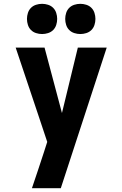

<svg xmlns="http://www.w3.org/2000/svg" viewBox="-20 -769 640 1004"><path d="M147 215Q163 168 178.5 121.5Q194 75 209 29L227 -27L182 -162L62 -520H213L304 -178L387 -520H538L298 215ZM400 -591Q384 -591 368.5 -596Q353 -601 342 -612Q331 -623 326 -638.5Q321 -654 321 -670Q321 -686 326 -701.5Q331 -717 342 -728Q353 -739 368.5 -744Q384 -749 400 -749Q416 -749 431.5 -744Q447 -739 458 -728Q469 -717 474 -701.5Q479 -686 479 -670Q479 -654 474 -638.5Q469 -623 458 -612Q447 -601 431.5 -596Q416 -591 400 -591ZM200 -591Q184 -591 168.5 -596Q153 -601 142 -612Q131 -623 126 -638.5Q121 -654 121 -670Q121 -686 126 -701.5Q131 -717 142 -728Q153 -739 168.5 -744Q184 -749 200 -749Q216 -749 231.5 -744Q247 -739 258 -728Q269 -717 274 -701.5Q279 -686 279 -670Q279 -654 274 -638.5Q269 -623 258 -612Q247 -601 231.5 -596Q216 -591 200 -591Z"/></svg>

Font: Iosevka Custom Heavy Extended
Style: Regular
Weight: 900
Width: 7
Monospace: yes
Designer: Belleve Invis
Foundry: Belleve Invis
Version: Version 11.2.4; ttfautohint (v1.8.4)